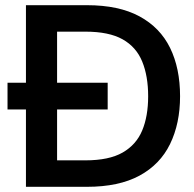

<svg xmlns="http://www.w3.org/2000/svg" viewBox="-20 -720 749 740"><path d="M80 0V-700H315Q438 -700 517.5 -657Q597 -614 635.5 -535.5Q674 -457 674 -349Q674 -244 635.5 -165Q597 -86 517.5 -43Q438 0 315 0ZM9 -298V-401H395V-298ZM200 -102H309Q400 -102 452.5 -132Q505 -162 528 -217Q551 -272 551 -349Q551 -427 528 -483Q505 -539 452.5 -568.5Q400 -598 309 -598H200Z"/></svg>

Font: Host Grotesk SemiBold
Style: Regular
Weight: 600
Designer: Doukan Karapınar
Foundry: Element Type
Version: Version 1.003